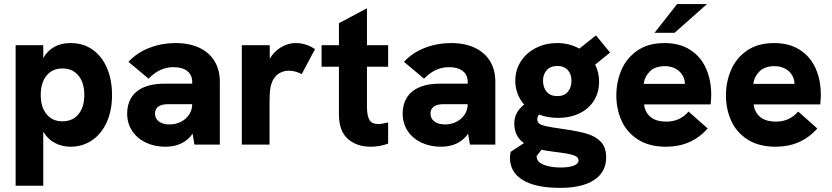

<svg xmlns="http://www.w3.org/2000/svg" viewBox="-20 -717 4126 952"><path d="M535.5 -246Q535.5 -167 508.2 -108.8Q481 -50.5 434.2 -20Q387.5 10.5 330 10.5Q288 10.5 252.5 -8Q217 -26.5 194.5 -64V204H57.5V-493H194.5V-429.5Q238 -503.5 330 -503.5Q393.5 -503.5 440 -470.2Q486.5 -437 511 -378.5Q535.5 -320 535.5 -246ZM289.5 -115.5Q340 -115.5 369 -150.5Q398 -185.5 398 -246Q398 -307 369 -342.2Q340 -377.5 289.5 -377.5Q239.5 -377.5 210.8 -342.2Q182 -307 182 -246Q182 -186 210.8 -150.8Q239.5 -115.5 289.5 -115.5Z M935 -54Q889.5 10.5 800 10.5Q746.5 10.5 703.2 -10Q660 -30.5 635.2 -68Q610.5 -105.5 610.5 -154Q610.5 -196 628 -227.5Q645.5 -259 676.5 -276Q722.5 -302 794 -302H933V-312Q933 -345 908.8 -364.5Q884.5 -384 840 -384Q807.5 -384 777.8 -371.2Q748 -358.5 716.5 -327L617 -410.5Q660.5 -457 721.8 -480.2Q783 -503.5 850 -503.5Q918.5 -503.5 968 -480.2Q1017.5 -457 1043.8 -413.8Q1070 -370.5 1070 -312V0H944ZM821 -100Q851.5 -100 877 -113Q902.5 -126 917.8 -149Q933 -172 933 -200.5H814Q782 -200.5 766 -189Q748.5 -177 748.5 -154Q748.5 -129 768 -114.5Q787.5 -100 821 -100Z M1179 -493H1317.5V-425.5Q1337.5 -461 1372.8 -482.2Q1408 -503.5 1446 -503.5Q1471 -503.5 1494 -496.5Q1517 -489.5 1542 -473.5L1476 -349.5Q1464 -356.5 1446.5 -361.5Q1429 -366.5 1412.5 -366.5Q1383 -366.5 1360.2 -350.8Q1337.5 -335 1326.5 -304Q1321 -289.5 1318.8 -267.8Q1316.5 -246 1316.5 -205.5V0H1179Z M1660.5 -151V-386H1574.5V-493H1660.5V-602L1799.5 -676V-493H1904.5V-386H1799.5V-189.5Q1799.5 -143.5 1811.5 -122.8Q1823.5 -102 1855.5 -102Q1873.5 -102 1904.5 -110V-5Q1863 10.5 1817.5 10.5Q1749 10.5 1704.8 -28.2Q1660.5 -67 1660.5 -151Z M2301 -54Q2255.5 10.5 2166 10.5Q2112.5 10.5 2069.2 -10Q2026 -30.5 2001.2 -68Q1976.5 -105.5 1976.5 -154Q1976.5 -196 1994 -227.5Q2011.5 -259 2042.5 -276Q2088.5 -302 2160 -302H2299V-312Q2299 -345 2274.8 -364.5Q2250.5 -384 2206 -384Q2173.5 -384 2143.8 -371.2Q2114 -358.5 2082.5 -327L1983 -410.5Q2026.5 -457 2087.8 -480.2Q2149 -503.5 2216 -503.5Q2284.5 -503.5 2334 -480.2Q2383.5 -457 2409.8 -413.8Q2436 -370.5 2436 -312V0H2310ZM2187 -100Q2217.5 -100 2243 -113Q2268.5 -126 2283.8 -149Q2299 -172 2299 -200.5H2180Q2148 -200.5 2132 -189Q2114.5 -177 2114.5 -154Q2114.5 -129 2134 -114.5Q2153.5 -100 2187 -100Z M2508.5 65.5Q2508.5 52 2512.5 35.5L2578 -7.5Q2530 -41 2530 -105Q2530 -160.5 2579 -198.5Q2558 -222 2546.5 -252.2Q2535 -282.5 2535 -316.5Q2535 -371 2563.2 -413.8Q2591.5 -456.5 2638.8 -480Q2686 -503.5 2742 -503.5Q2803 -503.5 2852.5 -476L2935 -541.5L3005 -456.5L2931 -396.5Q2950.5 -358.5 2950.5 -312Q2950.5 -258.5 2924.8 -217.8Q2899 -177 2852.8 -154.8Q2806.5 -132.5 2746.5 -132.5Q2696 -132.5 2653 -149Q2644 -139.5 2644 -126Q2644 -111.5 2654 -104Q2664 -96.5 2689.2 -91Q2714.5 -85.5 2770.5 -77.5Q2845.5 -67 2889.2 -54.2Q2933 -41.5 2959.2 -14Q2985.5 13.5 2985.5 63Q2985.5 136 2926.2 175.2Q2867 214.5 2757.5 214.5Q2635 214.5 2571.8 175.5Q2508.5 136.5 2508.5 65.5ZM2642 67Q2646.5 89 2679.2 101.2Q2712 113.5 2759.5 113.5Q2800.5 113.5 2824.5 104.5Q2848.5 95.5 2848.5 78.5Q2848.5 66 2837 58.8Q2825.5 51.5 2800.8 46.5Q2776 41.5 2724 35Q2689.5 31 2665 25.5L2640.5 57Q2640.5 59.5 2642 67ZM2743.5 -240.5Q2778 -240.5 2795.8 -262Q2813.5 -283.5 2813.5 -317Q2813.5 -350 2794.8 -370Q2776 -390 2743.5 -390Q2710.5 -390 2691.5 -369.8Q2672.5 -349.5 2672.5 -317Q2672.5 -283.5 2690.5 -262Q2708.5 -240.5 2743.5 -240.5Z M3036 -244Q3036 -311 3061.2 -370Q3086.5 -429 3140.2 -466.2Q3194 -503.5 3275 -503.5Q3349.5 -503.5 3401.8 -470.2Q3454 -437 3480.2 -378.8Q3506.5 -320.5 3506.5 -246.5Q3506.5 -229 3503.5 -199.5H3173.5Q3178 -160 3205.8 -137Q3233.5 -114 3284 -114Q3351.5 -114 3394 -164L3489 -80Q3408.5 10.5 3283 10.5Q3199 10.5 3143.5 -25Q3088 -60.5 3062 -118.2Q3036 -176 3036 -244ZM3376 -301Q3375.5 -326.5 3362.5 -346.5Q3349.5 -366.5 3327.2 -377.8Q3305 -389 3277.5 -389Q3228.5 -389 3202.5 -363.2Q3176.5 -337.5 3171.5 -301ZM3337.5 -697H3485.5L3325 -554.5H3225.5Z M3579.5 -244Q3579.5 -311 3604.8 -370Q3630 -429 3683.8 -466.2Q3737.5 -503.5 3818.5 -503.5Q3893 -503.5 3945.2 -470.2Q3997.5 -437 4023.8 -378.8Q4050 -320.5 4050 -246.5Q4050 -229 4047 -199.5H3717Q3721.5 -160 3749.2 -137Q3777 -114 3827.5 -114Q3895 -114 3937.5 -164L4032.5 -80Q3952 10.5 3826.5 10.5Q3742.5 10.5 3687 -25Q3631.5 -60.5 3605.5 -118.2Q3579.5 -176 3579.5 -244ZM3919.5 -301Q3919 -326.5 3906 -346.5Q3893 -366.5 3870.8 -377.8Q3848.5 -389 3821 -389Q3772 -389 3746 -363.2Q3720 -337.5 3715 -301Z"/></svg>

Font: HK Grotesk ExtraBold
Style: Regular
Weight: 800
Designer: Alfredo Marco Pradil
Foundry: Hanken Design Co.
Version: Version 3.001